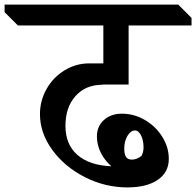

<svg xmlns="http://www.w3.org/2000/svg" viewBox="-67 -806 854 836"><path d="M218 -258Q218 -177 270 -131.5Q322 -86 418 -82Q389 -107 372 -141Q355 -175 355 -212Q355 -256 385.5 -283.5Q416 -311 464 -311Q517 -311 564 -283.5Q611 -256 639.5 -210.5Q668 -165 668 -114Q668 -56 620 -23Q572 10 488 10Q390 10 302 -35Q214 -80 160.5 -153.5Q107 -227 107 -309Q107 -368 136 -419Q165 -470 214.5 -500Q264 -530 321 -530H383V-695H11L-47 -753V-786H709L767 -728V-695H493V-438H379V-437Q306 -437 262 -388Q218 -339 218 -258ZM474 -159Q474 -134 482 -122.5Q490 -111 507 -111Q528 -111 549 -127Q558 -144 558 -164Q558 -195 547 -216.5Q536 -238 521 -238Q502 -238 488 -214.5Q474 -191 474 -159Z"/></svg>

Font: Inknut Antiqua Light
Style: Regular
Weight: 300
Designer: Claus Eggers Sørensen
Foundry: Claus Eggers Sørensen
Version: Version 1.003; ttfautohint (v1.8.2) -l 8 -r 50 -G 200 -x 14 